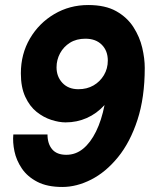

<svg xmlns="http://www.w3.org/2000/svg" viewBox="-20 -732 600 764"><path d="M228 12Q168 12 128.5 -8.5Q89 -29 67 -61.5Q45 -94 37.5 -130Q30 -166 33 -197H169Q169 -160 187.5 -138Q206 -116 244 -116Q281 -116 310.5 -140Q340 -164 362 -208.5Q384 -253 396 -314Q365 -280 325.5 -262.5Q286 -245 241 -245Q215 -245 184 -255Q153 -265 125.5 -287Q98 -309 80.5 -347Q63 -385 63 -440Q63 -517 99 -578.5Q135 -640 196 -676Q257 -712 331 -712Q399 -712 442.5 -687.5Q486 -663 511 -624Q536 -585 546 -542Q556 -499 556 -462Q556 -344 527 -255Q498 -166 449.5 -106.5Q401 -47 343 -17.5Q285 12 228 12ZM292 -377Q326 -377 352 -392Q378 -407 393.5 -433Q409 -459 409 -491Q409 -530 385 -554Q361 -578 320 -578Q284 -578 258.5 -562Q233 -546 219 -520Q205 -494 205 -464Q205 -427 228.5 -402Q252 -377 292 -377Z"/></svg>

Font: Rethink Sans ExtraBold
Style: Italic
Weight: 800
Italic angle: -10°
Designer: The Rethink Sans project authors (Hans Thiessen). DM Sans designed by Colophon Foundry.
Foundry: Rethink Communications LLC
Version: Version 1.001